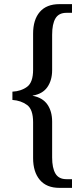

<svg xmlns="http://www.w3.org/2000/svg" viewBox="-20 -780 407 928"><path d="M267 128Q205 128 172.5 89.5Q140 51 140 -16V-189Q140 -251 111 -272.5Q82 -294 40 -297V-337Q82 -339 111 -360.5Q140 -382 140 -443V-617Q140 -685 172.5 -722.5Q205 -760 267 -760H328V-718H301Q264 -718 248 -691Q232 -664 232 -612V-441Q232 -392 209 -359Q186 -326 138 -318V-317Q186 -308 209 -275Q232 -242 232 -192V-19Q232 32 248 59Q264 86 301 86H328V128Z"/></svg>

Font: Noto Serif Tamil Condensed
Style: Regular
Weight: 400
Width: 3
Designer: Indian Type Foundry, Tom Grace, and the Monotype Design Team
Foundry: Monotype Imaging Inc.
Version: Version 2.004; ttfautohint (v1.8.4.7-5d5b)